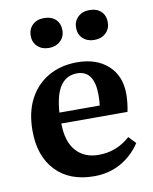

<svg xmlns="http://www.w3.org/2000/svg" viewBox="-86 -821 715 900"><g transform="rotate(-10 271.5 -371.5)"><path d="M290 14Q173 14 107 -55.5Q41 -125 41 -246Q41 -334 74 -396.5Q107 -459 166 -492.5Q225 -526 302 -526Q394 -526 449 -476Q504 -426 504 -340Q504 -300 495 -256H180Q181 -169 220.5 -125Q260 -81 327 -81Q370 -81 407 -95Q444 -109 478 -139L510 -105Q473 -49 416.5 -17.5Q360 14 290 14ZM180 -308H372Q375 -331 375 -357Q375 -475 293 -475Q243 -475 214.5 -434.5Q186 -394 180 -308ZM401 -615Q368 -615 347 -634.5Q326 -654 326 -686Q326 -717 347 -737Q368 -757 401 -757Q437 -757 457 -737.5Q477 -718 477 -686Q477 -655 456 -635Q435 -615 401 -615ZM185 -615Q152 -615 131 -634.5Q110 -654 110 -686Q110 -717 130.5 -737Q151 -757 185 -757Q221 -757 241 -737.5Q261 -718 261 -686Q261 -655 239.5 -635Q218 -615 185 -615Z"/></g></svg>

Font: Literata 36pt SemiBold
Style: Regular
Weight: 600
Designer: Latin by Veronika Burian and Jose Scaglione. Greek by Irene Vlachou. Cyrillic by Vera Evstafieva.
Foundry: TypeTogether
Version: Version 3.002